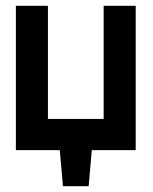

<svg xmlns="http://www.w3.org/2000/svg" viewBox="-20 -520 530 665"><path d="M450 -500H339V-108H146V-500H35V0H187L198 125H287L298 0H450Z"/></svg>

Font: Advent Pro Expanded
Style: Bold
Weight: 700
Width: 7
Designer: VivaRado, Andreas Kalpakidis
Foundry: VivaRado, Andreas Kalpakidis
Version: Version 3.000